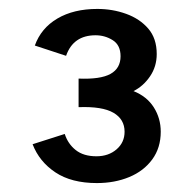

<svg xmlns="http://www.w3.org/2000/svg" viewBox="-20 -806 433 430"><path d="M197 -396Q140 -396 104 -420Q68 -444 53 -483L125 -506Q132 -484 149.5 -470Q167 -456 196 -456Q223 -456 241 -471.5Q259 -487 259 -511Q259 -539 234 -553.5Q209 -568 156 -566V-630Q205 -628 227.5 -640.5Q250 -653 250 -680Q250 -705 232.5 -716Q215 -727 194 -727Q169 -727 152.5 -715.5Q136 -704 128 -681L58 -704Q72 -743 108.5 -764.5Q145 -786 198 -786Q232 -786 262.5 -775Q293 -764 312 -742Q331 -720 331 -685Q331 -657 316 -635Q301 -613 279 -602Q309 -590 324.5 -565.5Q340 -541 340 -511Q340 -475 321 -449Q302 -423 269.5 -409.5Q237 -396 197 -396Z"/></svg>

Font: Atkinson Hyperlegible Next Medium
Style: Regular
Weight: 500
Designer: Elliott Scott, Megan Eiswerth, Linus Boman, Theodore Petrosky, Letters from Sweden
Foundry: Applied Design Works, Letters from Sweden
Version: Version 2.001